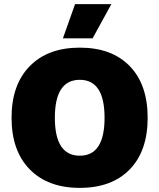

<svg xmlns="http://www.w3.org/2000/svg" viewBox="-20 -901 773 931"><path d="M344 -881H520L429 -715H285ZM124 -580Q212 -670 367 -670Q522 -670 609 -580.5Q696 -491 696 -330Q696 -169 609 -79.5Q522 10 367 10Q212 10 124 -80Q36 -170 36 -330Q36 -490 124 -580ZM367 -514Q246 -514 246 -330Q246 -146 367 -146Q487 -146 487 -330Q487 -514 367 -514Z"/></svg>

Font: Elaine Sans ExtraBold
Style: Regular
Weight: 800
Designer: Wei Huang
Foundry: Wei Huang
Version: Version 2.001;December 24, 2019;FontCreator 12.0.0.2547 64-b